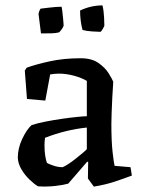

<svg xmlns="http://www.w3.org/2000/svg" viewBox="-20 -681 528 712"><path d="M233 0Q216 5 185.5 8.5Q155 12 121 10Q106 1 89 -15.5Q72 -32 59.5 -53Q47 -74 46 -96Q46 -131 62.5 -166Q79 -201 97 -217Q118 -224 148.5 -230Q179 -236 210.5 -240.5Q242 -245 267 -247.5Q292 -250 302 -250V-381Q284 -392 255 -400Q226 -408 198 -408Q189 -408 181 -407Q173 -406 166 -405L148 -308L80 -314L72 -419L79 -430Q112 -442 164 -453.5Q216 -465 279 -465Q320 -465 345 -447.5Q370 -430 383 -409Q396 -388 400 -378Q398 -352 396.5 -321Q395 -290 394 -263Q393 -236 393 -222Q393 -157 397.5 -117Q402 -77 405 -66L464 -61L469 -30Q440 -19 405.5 -7.5Q371 4 328 11L306 -19L307 -81H303Q286 -62 268 -40.5Q250 -19 233 0ZM154 -77Q160 -73 177.5 -67Q195 -61 212 -61Q218 -63 231.5 -71.5Q245 -80 260 -92Q275 -104 287 -114Q299 -124 302 -128V-208Q224 -200 147 -170Q146 -163 145.5 -156Q145 -149 145 -143Q145 -121 147.5 -104.5Q150 -88 154 -77ZM286 -570Q277 -604 277 -642Q317 -661 360 -661Q365 -640 366 -616Q367 -592 367 -586Q367 -584 361 -573.5Q355 -563 352 -563Q343 -563 321 -564.5Q299 -566 286 -570ZM132 -557 123 -628Q123 -633 126 -640.5Q129 -648 131 -649Q140 -650 165 -653Q190 -656 208 -656Q209 -656 211 -640Q213 -624 214.5 -607Q216 -590 216 -586Q215 -581 208.5 -572Q202 -563 199 -561Q188 -558 171.5 -557.5Q155 -557 132 -557Z"/></svg>

Font: Labrada Medium
Style: Regular
Weight: 500
Designer: Mercedes Jáuregui
Foundry: Omnibus-Type Team
Version: Version 1.000; ttfautohint (v1.8.4.7-5d5b)